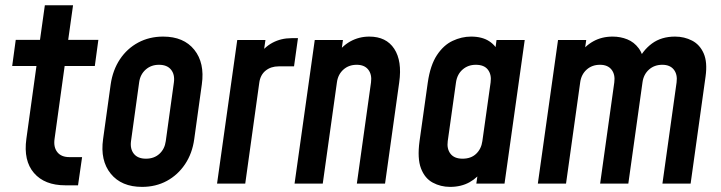

<svg xmlns="http://www.w3.org/2000/svg" viewBox="-20 -700 2750 732"><path d="M229 6.5Q150 6.5 109.5 -40.5Q69 -87.5 80.5 -170.5L119 -448.5H26.5L40 -548H132.5L151 -680H258.5L240 -548H355L341.5 -448.5H226.5L188 -170.5Q183.5 -139 198.5 -120Q213.5 -101 244.5 -101H293L277.5 6.5Z M521.5 12.5Q443 12.5 402.2 -37.8Q361.5 -88 373 -169.5L402 -378.5Q410 -433 437.2 -474Q464.5 -515 507 -537.8Q549.5 -560.5 602 -560.5Q680.5 -560.5 720.8 -510.2Q761 -460 749.5 -378.5L720.5 -169.5Q713 -115 685.5 -74Q658 -33 616 -10.2Q574 12.5 521.5 12.5ZM536.5 -95Q567.5 -95 587.8 -113.5Q608 -132 612 -162L643 -386Q647 -416 632 -434.5Q617 -453 586 -453Q556 -453 535.2 -434.5Q514.5 -416 510.5 -386L479.5 -162Q475.5 -132 490.5 -113.5Q505.5 -95 536.5 -95Z M807.5 0 884.5 -547.5H992L979.5 -461.5L963.5 -484.5Q986 -519.5 1018.8 -537Q1051.5 -554.5 1091.5 -554.5H1116L1101 -447H1042.5Q1013 -447 992.8 -430.8Q972.5 -414.5 968.5 -384.5L915 0Z M1103 0 1180 -547.5H1287.5L1276 -465.5L1259 -487Q1281.5 -523 1315 -541.8Q1348.5 -560.5 1388 -560.5Q1452.5 -560.5 1483 -514Q1513.5 -467.5 1502 -386L1448 0H1340.5L1394.5 -386Q1398.5 -416 1384 -434.5Q1369.5 -453 1340 -453Q1309.5 -453 1289 -434.5Q1268.5 -416 1264.5 -386L1210.5 0Z M1696 12.5Q1660 12.5 1629.8 -3.8Q1599.5 -20 1585 -58Q1570.5 -96 1579.5 -162L1611 -386Q1620.5 -451.5 1645.8 -489.8Q1671 -528 1705.5 -544.2Q1740 -560.5 1776 -560.5Q1818 -560.5 1845.2 -542.8Q1872.5 -525 1884.5 -493L1862.5 -468L1873 -547.5H1980.5L1903.5 0H1796L1807.5 -79.5L1823 -55Q1802 -23 1770 -5.2Q1738 12.5 1696 12.5ZM1743.5 -95Q1776 -95 1795.5 -113.8Q1815 -132.5 1819 -162L1850.5 -386Q1854.5 -415.5 1840.2 -434.2Q1826 -453 1794 -453Q1764.5 -453 1743.8 -435Q1723 -417 1718.5 -386L1687 -162Q1683 -132.5 1697.5 -113.8Q1712 -95 1743.5 -95Z M2030.5 0 2107.5 -547.5H2215L2203.5 -467.5L2188 -492Q2209.5 -524.5 2242 -542.5Q2274.5 -560.5 2315.5 -560.5Q2345.5 -560.5 2371.5 -550Q2397.5 -539.5 2415 -516Q2432.5 -492.5 2435.5 -455L2408.5 -461Q2429.5 -507.5 2465.5 -534Q2501.5 -560.5 2553.5 -560.5Q2589 -560.5 2618.5 -545.2Q2648 -530 2662.8 -496.5Q2677.5 -463 2670 -408.5L2613 0H2505.5L2559.5 -386Q2563.5 -416 2549 -434.5Q2534.5 -453 2505 -453Q2474.5 -453 2454 -434.5Q2433.5 -416 2429.5 -386L2375.5 0H2268L2322 -386Q2326 -416 2311.5 -434.5Q2297 -453 2267.5 -453Q2237 -453 2216.5 -434.5Q2196 -416 2192 -386L2138 0Z"/></svg>

Font: Mohave Light SemiBold
Style: Italic
Weight: 600
Italic angle: -8°
Version: Version 2.003